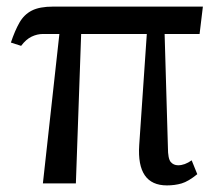

<svg xmlns="http://www.w3.org/2000/svg" viewBox="-20 -556 666 582"><path d="M110 0 160 -453H110Q93 -453 76 -445Q59 -437 44 -417L13 -427Q25 -463 39 -487.5Q53 -512 76.5 -524Q100 -536 141 -536H595L585 -453H479L489 -109Q489 -75 497.5 -65Q506 -55 520 -55Q540 -55 561 -70L578 -28Q551 -6 530.5 0Q510 6 486 6Q394 6 402 -116L425 -453H226L210 0Z"/></svg>

Font: Noto Serif SemiCondensed
Style: Regular
Weight: 400
Width: 4
Designer: Monotype Design Team
Foundry: Monotype Imaging Inc.
Version: Version 2.013